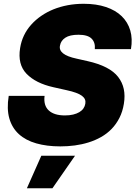

<svg xmlns="http://www.w3.org/2000/svg" viewBox="-20 -757 709 1004"><path d="M25.6 -255.7H213.1Q206.7 -205.6 234.9 -179.5Q263.1 -153.4 319.6 -153.4Q343.8 -153.4 362.6 -158Q381.4 -162.6 394.9 -170.6Q408.4 -178.6 416.2 -190Q424 -201.3 426.1 -214.5Q428.3 -226.9 424.2 -237Q420.1 -247.2 408.6 -255.9Q397 -264.6 377.3 -271.8Q357.6 -279.1 328.1 -285.5L258.5 -301.1Q166.5 -321.7 118.6 -371.4Q71.4 -420.5 85.2 -505.7Q96.2 -575.3 142.8 -627.5Q165.8 -653.4 195.5 -673.8Q225.1 -694.2 259.9 -708.3Q294.7 -722.3 334.5 -729.8Q374.3 -737.2 417.6 -737.2Q483.7 -737.2 533.9 -720.3Q584.2 -703.5 616.3 -672.4Q648.4 -641.3 661.2 -597.7Q674 -554 664.8 -500H475.9Q479 -535.2 458.8 -555.2Q438.6 -575.3 390.6 -575.3Q344.8 -575.3 321.6 -559.8Q298.3 -544.4 294 -519.9Q282 -471.2 380.7 -450.3L437.5 -437.5Q553.6 -411.6 597.7 -354.8Q620 -326 627.3 -291.2Q634.6 -256.4 627.8 -214.5Q621.1 -172.9 604.4 -140.3Q587.7 -107.6 563.6 -82.7Q539.4 -57.9 508.7 -40.5Q478 -23.1 443.2 -12.3Q408.4 -1.4 370.9 3.6Q333.5 8.5 295.5 8.5Q224.8 8.5 169.6 -7.3Q114.3 -23.1 78.7 -55.6Q43 -88.1 28.8 -137.8Q14.6 -187.5 25.6 -255.7ZM120.7 227.3 196 57.5H372.2L254.3 227.3Z"/></svg>

Font: Inter P Black
Style: Italic
Weight: 900
Italic angle: -9.40001°
Designer: Rasmus Andersson
Foundry: rsms
Version: Version 3.018;git-588b23468